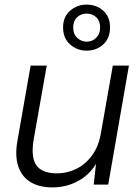

<svg xmlns="http://www.w3.org/2000/svg" viewBox="-20 -802 608 834"><path d="M208 12Q150 12 112 -11.5Q74 -35 59 -80.5Q44 -126 56 -192L113 -517H183L127 -200Q113 -122 137 -85.5Q161 -49 228 -49Q272 -49 311.5 -68.5Q351 -88 379.5 -126.5Q408 -165 418 -222L470 -517H540L450 0H387L397 -90Q367 -41 317 -14.5Q267 12 208 12ZM356 -582Q315 -582 284.5 -609Q254 -636 254 -683Q254 -729 284.5 -755.5Q315 -782 356 -782Q399 -782 428.5 -755.5Q458 -729 458 -683Q458 -636 428.5 -609Q399 -582 356 -582ZM357 -621Q381 -621 398 -638Q415 -655 415 -682Q415 -711 398 -727Q381 -743 356 -743Q332 -743 315 -727Q298 -711 298 -682Q298 -654 315.5 -637.5Q333 -621 357 -621Z"/></svg>

Font: DM Sans 11pt Light
Style: Italic
Weight: 300
Italic angle: -10°
Version: Version 4.004;gftools[0.9.30]